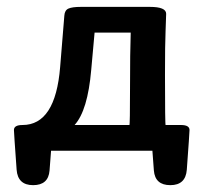

<svg xmlns="http://www.w3.org/2000/svg" viewBox="-20 -438 595 558"><path d="M475.1 100.1Q430.7 100.1 427.2 57.6L422.9 0H128.4L124 57.6Q120.6 100.1 76.2 100.1Q31.7 100.1 28.3 55.2Q20.5 -52.7 20.5 -60.1Q20.5 -74.7 45.4 -74.7Q141.1 -74.7 154.8 -243.2L167 -392.6Q168 -408.2 179 -413.1Q189.9 -418 215.3 -418H415.5Q462.9 -418 462.9 -397.9Q462.9 -385.3 461.2 -348.1Q459.5 -311 459.5 -220.2Q459.5 -74.2 461.4 -74.2V-74.7H505.9Q530.8 -74.7 530.8 -60.1Q530.8 -52.7 522.9 55.2Q519.5 100.1 475.1 100.1ZM356 -74.2Q357.9 -74.2 357.9 -185.5Q357.9 -287.1 359.9 -343.3H254.9L245.1 -234.9Q234.9 -116.7 196.8 -74.7H356Z"/></svg>

Font: Bainsley
Style: Bold
Weight: 700
Designer: Paul James MIller
Foundry: High-Logic / Made with FontCreator
Version: Version 1.411;March 28, 2021;FontCreator 13.0.0.2683 64-bit